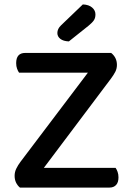

<svg xmlns="http://www.w3.org/2000/svg" viewBox="-20 -847 598 867"><path d="M482 -608Q508 -587 508 -554Q508 -537 500.5 -522.5Q493 -508 481 -492L178 -89H502Q507 -82 511 -71Q515 -60 515 -46Q515 -23 504 -11.5Q493 0 475 0H70Q59 -9 52.5 -22.5Q46 -36 46 -53Q46 -70 53.5 -85.5Q61 -101 73 -117L377 -519H66Q61 -526 57 -537Q53 -548 53 -562Q53 -608 94 -608ZM354 -827Q381 -826 396 -813Q411 -800 411 -782Q411 -766 404 -755.5Q397 -745 380 -731L291 -660Q266 -661 252.5 -671.5Q239 -682 239 -698Q239 -717 256 -733Z"/></svg>

Font: Baloo Paaji 2 Medium
Style: Regular
Weight: 500
Designer: Shuchita Grover, Noopur Datye and Ek Type
Foundry: Ek Type
Version: Version 1.640;hotconv 1.0.111;makeotfexe 2.5.65597; ttfautoh